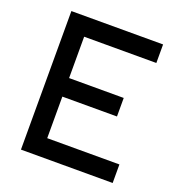

<svg xmlns="http://www.w3.org/2000/svg" viewBox="-126 -798 839 903"><g transform="rotate(20 293.0 -346.5)"><path d="M78.1 0V-693.4H537.1V-600.6H175.8V-393.6H449.2V-300.8H175.8V-92.8H537.1V0Z"/></g></svg>

Font: Caskaydia Cove
Style: Regular
Weight: 400
Monospace: yes
Designer: Aaron Bell
Foundry: Saja Typeworks
Version: Version 4.300; ttfautohint (v1.8.3)